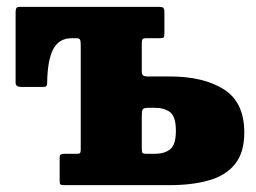

<svg xmlns="http://www.w3.org/2000/svg" viewBox="-20 -540 748 560"><path d="M165.5 0Q158 0 156 -2.5Q154 -5 154 -13V-80.5Q154 -88 157.8 -89.8Q161.5 -91.5 168 -91.5H204.5Q212.5 -91.5 214 -94.5Q215.5 -97.5 215.5 -105V-407.5Q215.5 -419.5 213.5 -424Q211.5 -428.5 202.5 -428.5H188.5Q152.5 -428.5 135.5 -397Q118.5 -365.5 117.5 -298.5Q117.5 -291.5 115.2 -289Q113 -286.5 105.5 -286.5H41.5Q25.5 -286.5 25.5 -298.5V-503.5Q25.5 -512 27.5 -516Q29.5 -520 37.5 -520H443.5Q453.5 -520 456.5 -517Q459.5 -514 459.5 -503V-444.5Q459.5 -434 457.8 -431.2Q456 -428.5 445.5 -428.5H406Q397.5 -428.5 395.5 -425.2Q393.5 -422 393.5 -413.5V-333.5Q393.5 -323.5 397 -320.2Q400.5 -317 411 -317H474.5Q574 -317 633.2 -279.2Q692.5 -241.5 692.5 -153.5Q692.5 -95 665.5 -61.5Q638.5 -28 589.5 -14Q540.5 0 474.5 0ZM432 -91.5Q460 -91.5 476.5 -104.8Q493 -118 493 -158.5Q493 -199.5 476.5 -212.5Q460 -225.5 432 -225.5H412Q399 -225.5 396.2 -220.8Q393.5 -216 393.5 -198.5V-109.5Q393.5 -97.5 395.2 -94.5Q397 -91.5 407 -91.5Z"/></svg>

Font: Besley* Narrow Heavy
Style: Regular
Weight: 800
Width: 4
Designer: Owen Earl
Foundry: indestructible type*
Version: Version 3.000; ttfautohint (v1.8.3)